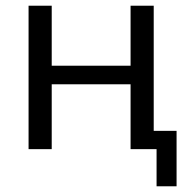

<svg xmlns="http://www.w3.org/2000/svg" viewBox="-20 -522 639 672"><path d="M80 0H161V-227H437V0H528V130H598V-64H518V-502H437V-292H161V-502H80Z"/></svg>

Font: Poppy and Pepper
Style: Regular
Weight: 400
Designer: Thy Ha
Foundry: Thy Ha
Version: Version 0.001;Glyphs 3.2 (3227)